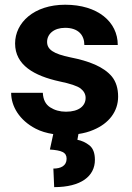

<svg xmlns="http://www.w3.org/2000/svg" viewBox="-20 -558 554 808"><path d="M189.9 71.3C239.3 74.7 260.3 83 260.3 109.9C260.3 139.6 236.3 151.4 204.6 151.4L208 229.5C320.8 229.5 379.4 183.6 379.4 114.7C379.4 86.4 371.6 65.9 356.4 53.7C340.8 41.5 323.7 33.7 305.7 30.3L310.1 5.9C333 2.4 353.5 -2.9 372.6 -11.2C439 -38.6 477.1 -89.4 477.1 -151.4C477.1 -186 468.3 -213.9 451.2 -235.4C416 -277.8 353.5 -301.3 277.3 -316.4C203.6 -331.5 178.2 -350.1 178.2 -381.8C178.2 -414.6 206.5 -440.9 253.9 -440.9C310.1 -440.9 335 -409.7 335 -368.7H475.6C475.6 -466.3 391.1 -538.1 254.4 -538.1C122.6 -538.1 43.5 -462.4 43.5 -375C43.5 -284.2 123.5 -238.8 231 -215.3C275.4 -206.1 305.2 -196.3 319.3 -185.5C333.5 -174.3 340.3 -161.1 340.3 -146C340.3 -112.3 312 -87.9 257.8 -87.9C231.9 -87.9 210 -94.2 190.9 -106.4C171.9 -118.7 161.6 -138.7 160.2 -167.5H26.9C26.9 -110.4 62 -51.8 129.9 -16.6C151.4 -5.4 176.3 2 204.1 6.3Z"/></svg>

Font: Vazirmatn
Style: Bold
Weight: 700
Designer: Saber Rastikerdar
Foundry: Saber Rastikerdar
Version: Version 33.003